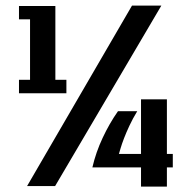

<svg xmlns="http://www.w3.org/2000/svg" viewBox="-20 -699 688 696"><path d="M564.9 -678.7 179.7 -24.4H78.1L458.5 -678.7ZM48.8 -360.8V-409.7H88.9V-628.9H48.8V-677.2H180.7V-409.7H220.7V-360.8ZM585 -92.3V-22.5H491.2V-92.3H314.9Q327.6 -147 352.1 -199.2Q376.5 -251.5 407.7 -295.9H477.5Q460.9 -268.6 449.2 -243.4Q437.5 -218.3 429.7 -198Q421.9 -177.7 417.5 -162.8Q413.1 -147.9 411.1 -141.1H491.2V-338.9H585V-141.1H606.4V-92.3Z"/></svg>

Font: Aclonica
Style: Regular
Weight: 400
Version: Version 1.001